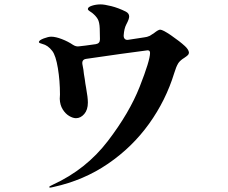

<svg xmlns="http://www.w3.org/2000/svg" viewBox="-20 -804 1040 874"><path d="M840 -566Q840 -558 835 -553Q830 -548 818 -540Q811 -536 804 -530Q797 -524 792 -517Q786 -507 782 -497Q778 -487 773 -471Q735 -347 658.5 -240.5Q582 -134 471.5 -58.5Q361 17 224 47Q212 50 208 50Q204 50 204 47Q204 45 211 41.5Q218 38 222 36Q372 -33 470.5 -161.5Q569 -290 616 -409.5Q663 -529 663 -563Q663 -575 652 -575Q621 -571 529 -558.5Q437 -546 372 -536Q352 -533 355 -512Q361 -483 362 -467L366 -443Q368 -425 372 -404Q380 -360 380 -337Q380 -304 363.5 -285Q347 -266 326 -266Q312 -266 295 -276Q278 -286 265.5 -306Q253 -326 252 -354L253 -374Q253 -436 243.5 -493.5Q234 -551 218 -572Q198 -598 173 -604Q165 -606 161 -608Q157 -610 157 -613Q158 -621 179 -629Q200 -637 213 -637Q233 -637 261.5 -626Q290 -615 312 -600Q326 -591 339 -593Q361 -595 416 -603Q435 -606 435 -625Q435 -657 434 -674Q433 -703 425 -717Q417 -731 400 -745Q395 -749 387.5 -753.5Q380 -758 380 -763Q380 -772 398.5 -778Q417 -784 438 -784Q455 -784 487 -776Q519 -768 553 -751Q568 -743 568 -729Q568 -717 555 -693Q545 -674 543 -643V-641Q543 -631 549 -626Q555 -621 565 -623L637 -634Q649 -635 662 -641L682 -654Q701 -669 709 -669Q721 -669 759.5 -642.5Q798 -616 822 -594Q838 -579 840 -566Z"/></svg>

Font: Shippori Mincho B1 ExtraBold
Style: Regular
Weight: 800
Designer: FONTDASU
Foundry: FONTDASU / Google Inc. / but / Adobe
Version: Version 3.110; ttfautohint (v1.8.3)